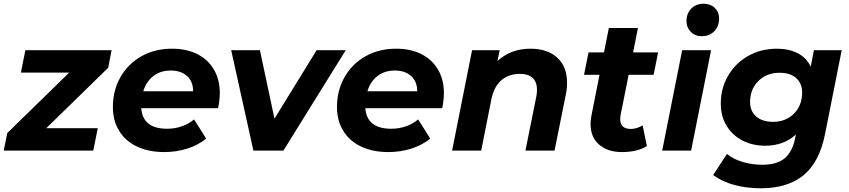

<svg xmlns="http://www.w3.org/2000/svg" viewBox="-39 -807 4550 1029"><path d="M541 -444 209 -120H485L461 0H-19L0 -94L332 -418H73L97 -538H559Z M1130 -227H718Q726 -117 857 -117Q898 -117 935.5 -130Q973 -143 1001 -167L1066 -64Q1021 -28 963 -10Q905 8 841 8Q758 8 695.5 -21.5Q633 -51 599.5 -106Q566 -161 566 -233Q566 -322 606.5 -393.5Q647 -465 719 -505.5Q791 -546 883 -546Q961 -546 1018.5 -517Q1076 -488 1107.5 -434Q1139 -380 1139 -309Q1139 -272 1130 -227ZM729 -318H996Q996 -370 963.5 -399.5Q931 -429 876 -429Q821 -429 783 -399.5Q745 -370 729 -318Z M1814 -538 1480 0H1319L1200 -538H1354L1432 -171L1658 -538Z M2331 -227H1919Q1927 -117 2058 -117Q2099 -117 2136.5 -130Q2174 -143 2202 -167L2267 -64Q2222 -28 2164 -10Q2106 8 2042 8Q1959 8 1896.5 -21.5Q1834 -51 1800.5 -106Q1767 -161 1767 -233Q1767 -322 1807.5 -393.5Q1848 -465 1920 -505.5Q1992 -546 2084 -546Q2162 -546 2219.5 -517Q2277 -488 2308.5 -434Q2340 -380 2340 -309Q2340 -272 2331 -227ZM1930 -318H2197Q2197 -370 2164.5 -399.5Q2132 -429 2077 -429Q2022 -429 1984 -399.5Q1946 -370 1930 -318Z M3000 -363Q3000 -330 2993 -298L2933 0H2777L2835 -288Q2839 -305 2839 -325Q2839 -367 2816 -389Q2793 -411 2747 -411Q2687 -411 2647.5 -376.5Q2608 -342 2594 -273L2540 0H2384L2491 -538H2639L2627 -480Q2699 -546 2804 -546Q2894 -546 2947 -498.5Q3000 -451 3000 -363Z M3287 -190Q3285 -182 3285 -168Q3285 -116 3342 -116Q3373 -116 3405 -135L3428 -24Q3376 8 3294 8Q3218 8 3172 -32Q3126 -72 3126 -142Q3126 -162 3131 -189L3174 -406H3091L3115 -526H3198L3224 -657H3380L3354 -526H3488L3464 -406H3330Z M3617 -538H3772L3665 0H3510ZM3640 -694Q3640 -734 3665.5 -760.5Q3691 -787 3732 -787Q3769 -787 3792 -764.5Q3815 -742 3815 -709Q3815 -666 3789 -639.5Q3763 -613 3722 -613Q3686 -613 3663 -636.5Q3640 -660 3640 -694Z M4472 -538 4383 -90Q4353 62 4267.5 132Q4182 202 4039 202Q3961 202 3895.5 184Q3830 166 3783 131L3857 18Q3889 45 3939.5 60.5Q3990 76 4046 76Q4125 76 4166 41.5Q4207 7 4222 -63L4226 -86Q4161 -26 4062 -26Q3995 -26 3941 -53.5Q3887 -81 3855.5 -132Q3824 -183 3824 -252Q3824 -334 3863 -401Q3902 -468 3970.5 -507Q4039 -546 4124 -546Q4187 -546 4234.5 -522.5Q4282 -499 4306 -450L4323 -538ZM4260 -311Q4260 -360 4228 -388.5Q4196 -417 4139 -417Q4070 -417 4025.5 -373Q3981 -329 3981 -260Q3981 -211 4014 -182.5Q4047 -154 4104 -154Q4172 -154 4216 -198Q4260 -242 4260 -311Z"/></svg>

Font: Idrija
Style: Bold Italic
Weight: 700
Italic angle: -11.3°
Designer: Julieta Ulanovsky
Foundry: Julieta Ulanovsky
Version: Version 7.200